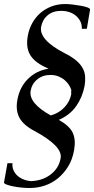

<svg xmlns="http://www.w3.org/2000/svg" viewBox="-21 -730 467 953"><path d="M347 14Q339 61 317.5 96Q296 131 266.5 155Q237 179 201.5 191Q166 203 129 203H121Q106 203 85 201Q64 199 44.5 195Q25 191 11.5 186Q-2 181 -1 175L16 80H41Q39 99 46 115Q53 131 66 142.5Q79 154 97 161Q115 168 135 169Q193 166 232.5 134.5Q272 103 280 55Q291 -4 150 -80Q95 -109 75.5 -145.5Q56 -182 65 -233Q76 -297 118 -338.5Q160 -380 220 -389L201 -398Q147 -424 127 -460.5Q107 -497 117 -552Q123 -586 139 -615Q155 -644 179 -665Q203 -686 234.5 -698Q266 -710 302 -710H304Q318 -710 339 -707.5Q360 -705 380 -701.5Q400 -698 413.5 -693Q427 -688 426 -682L410 -587H385Q386 -608 377.5 -624.5Q369 -641 355 -652.5Q341 -664 323 -670Q305 -676 288 -676H281Q242 -676 216 -654.5Q190 -633 183 -597Q172 -532 300 -466Q336 -448 357.5 -429.5Q379 -411 389.5 -391.5Q400 -372 401.5 -350.5Q403 -329 399 -304Q388 -247 357 -203Q326 -159 271 -135Q323 -106 339.5 -72Q356 -38 347 14ZM332 -269 333 -282Q330 -294 322 -307Q314 -320 301 -331.5Q288 -343 270 -350.5Q252 -358 229 -358Q191 -358 164 -336Q137 -314 131 -279Q121 -218 231 -157Q271 -168 298.5 -197Q326 -226 333 -264Z"/></svg>

Font: Jura
Style: Italic
Weight: 400
Designer: Ed Merritt
Foundry: Ten by Twenty
Version: Version 1.007